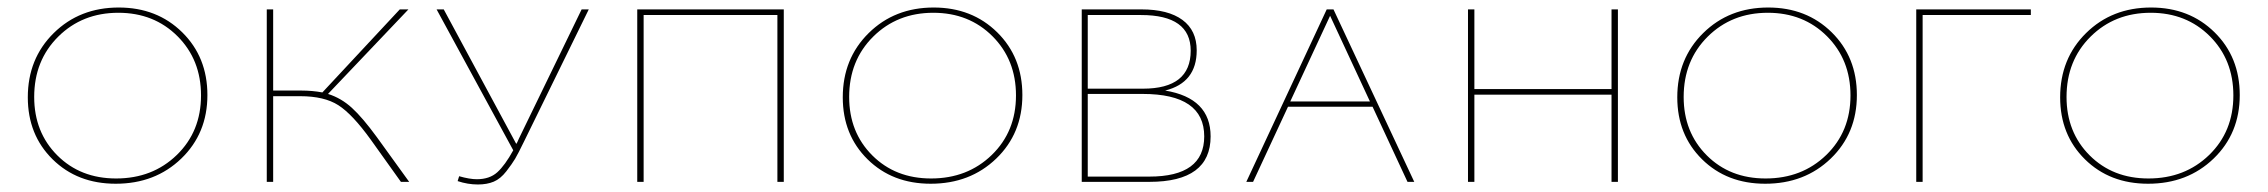

<svg xmlns="http://www.w3.org/2000/svg" viewBox="-20 -484 6035 511"><path d="M288 5Q186 5 120 -60Q54 -125 54 -225Q54 -328 123 -396Q192 -464 296 -464Q398 -464 465 -398Q532 -332 532 -231Q532 -129 462.5 -62Q393 5 288 5ZM289 -9Q386 -9 450.5 -71.5Q515 -134 515 -230Q515 -325 452.5 -387.5Q390 -450 295 -450Q199 -450 135 -386.5Q71 -323 71 -226Q71 -132 132.5 -70.5Q194 -9 289 -9Z M983 -119 1069 0H1047L967 -112Q918 -180 880.5 -204Q843 -228 779 -228H707V0H690V-459H707V-243H782Q811 -243 838 -238L1044 -459H1067L853 -234Q888 -223 916.5 -197Q945 -171 983 -119Z M1528 -459H1547L1375 -108Q1359 -75 1351 -61.5Q1343 -48 1327.5 -28Q1312 -8 1294 -0.5Q1276 7 1252 7Q1225 7 1198 -2L1202 -15Q1230 -7 1249 -7Q1283 -7 1303.5 -25.5Q1324 -44 1346 -84L1142 -459H1161L1354 -101Q1355 -102 1356.5 -105Q1358 -108 1359 -110.5Q1360 -113 1361 -115Z M2066 -459V0H2049V-444H1693V0H1676V-459Z M2457 5Q2355 5 2289 -60Q2223 -125 2223 -225Q2223 -328 2292 -396Q2361 -464 2465 -464Q2567 -464 2634 -398Q2701 -332 2701 -231Q2701 -129 2631.5 -62Q2562 5 2457 5ZM2458 -9Q2555 -9 2619.5 -71.5Q2684 -134 2684 -230Q2684 -325 2621.5 -387.5Q2559 -450 2464 -450Q2368 -450 2304 -386.5Q2240 -323 2240 -226Q2240 -132 2301.5 -70.5Q2363 -9 2458 -9Z M3081 -243Q3202 -223 3202 -121Q3202 0 3039 0H2859V-459H3018Q3089 -459 3127 -431Q3165 -403 3165 -350Q3165 -264 3081 -243ZM3017 -444H2875V-248H3022Q3149 -248 3149 -349Q3149 -444 3017 -444ZM3039 -14Q3185 -14 3185 -121Q3185 -234 3021 -234H2875V-14Z M3726 0 3633 -200H3408L3315 0H3297L3511 -459H3529L3744 0ZM3414 -214H3626L3520 -442Z M4269 -459H4286V0H4269V-232H3904V0H3887V-459H3904V-247H4269Z M4678 5Q4576 5 4510 -60Q4444 -125 4444 -225Q4444 -328 4513 -396Q4582 -464 4686 -464Q4788 -464 4855 -398Q4922 -332 4922 -231Q4922 -129 4852.5 -62Q4783 5 4678 5ZM4679 -9Q4776 -9 4840.5 -71.5Q4905 -134 4905 -230Q4905 -325 4842.5 -387.5Q4780 -450 4685 -450Q4589 -450 4525 -386.5Q4461 -323 4461 -226Q4461 -132 4522.5 -70.5Q4584 -9 4679 -9Z M5385 -459V-444H5097V0H5080V-459Z M5697 5Q5595 5 5529 -60Q5463 -125 5463 -225Q5463 -328 5532 -396Q5601 -464 5705 -464Q5807 -464 5874 -398Q5941 -332 5941 -231Q5941 -129 5871.5 -62Q5802 5 5697 5ZM5698 -9Q5795 -9 5859.5 -71.5Q5924 -134 5924 -230Q5924 -325 5861.5 -387.5Q5799 -450 5704 -450Q5608 -450 5544 -386.5Q5480 -323 5480 -226Q5480 -132 5541.5 -70.5Q5603 -9 5698 -9Z"/></svg>

Font: EauTestSC Thin
Style: Regular
Weight: 250
Designer: Christian Thalmann (Catharsis Fonts)
Version: Version 0.001;PS 000.001;hotconv 1.0.88;makeotf.lib2.5.64775